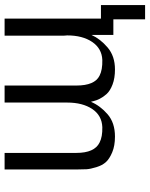

<svg xmlns="http://www.w3.org/2000/svg" viewBox="72 -584 651 835"><g transform="rotate(-90 397.5 -166.5)"><path d="M731 1H663V-94Q646 -56 608.5 -24Q571 8 513 8Q475 8 447.5 -2.5Q420 -13 406.5 -28Q393 -43 385.5 -58Q378 -73 375.5 -84.5Q373 -96 372 -96Q355 -56 318 -24Q281 8 221 8Q181 8 152.5 -4Q124 -16 110 -31.5Q96 -47 88 -73Q80 -99 79 -115.5Q78 -132 78 -157V-159V-472H150V-160Q150 -81 195 -59Q220 -46 262 -47Q313 -49 341 -91Q369 -133 369 -200V-472H443V-160Q443 -80 486 -59Q511 -46 554 -47Q604 -49 632.5 -91Q661 -133 661 -200Q661 -202 660.5 -206Q660 -210 660 -213V-472H734V-53H793V139H731Z"/></g></svg>

Font: Coval
Style: ExtraLight
Weight: 250
Foundry: Context Ltd
Version: Version 001.000